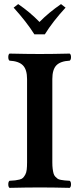

<svg xmlns="http://www.w3.org/2000/svg" viewBox="-20 -906 383 928"><path d="M232.9 -523.9V-121.1Q232.9 -103 234.6 -90.1Q236.3 -77.1 238.8 -67.9Q241.2 -58.6 247.3 -52.2Q253.4 -45.9 258.5 -42.2Q263.7 -38.6 274.2 -36.6Q284.7 -34.7 293 -33.9Q301.3 -33.2 316.9 -32.2Q323.2 -27.8 323.2 -15.1Q323.2 -2.4 316.9 2Q232.9 0 172.9 0Q109.9 0 25.9 2Q20 -2.4 20 -15.1Q20 -27.8 25.9 -32.2Q43.9 -33.2 53.2 -34.2Q62.5 -35.2 74.2 -38.1Q85.9 -41 91.3 -46.6Q96.7 -52.2 102.1 -61.8Q107.4 -71.3 109.1 -85.9Q110.8 -100.6 110.8 -121.1V-523.9Q110.8 -569.3 91.1 -589.8Q71.3 -610.4 25.9 -612.8Q20 -617.2 20 -629.9Q20 -642.6 25.9 -647Q111.8 -645 171.9 -645Q234.9 -645 316.9 -647Q323.2 -642.6 323.2 -629.9Q323.2 -617.2 316.9 -612.8Q272 -610.4 252.4 -590.1Q232.9 -569.8 232.9 -523.9ZM146 -740.2Q109.4 -798.8 45.9 -869.1L67.9 -886.2Q125 -847.2 170.9 -799.8Q214.8 -844.7 274.9 -886.2L296.9 -869.1Q234.9 -801.8 196.8 -740.2Z"/></svg>

Font: Common Serif SemiBold
Style: Regular
Weight: 600
Designer: Philipp H. Poll, Khaled Hosny
Foundry: Stefan Peev, Context Ltd.
Version: Version 1.026